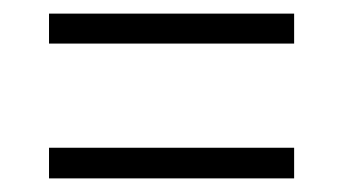

<svg xmlns="http://www.w3.org/2000/svg" viewBox="-20 -498 505 282"><path d="M52 -434V-478H412V-434ZM52 -236V-281H412V-236Z"/></svg>

Font: Noto Serif Lao Condensed Light
Style: Regular
Weight: 300
Width: 3
Designer: Monotype Design Team
Foundry: Monotype Imaging Inc.
Version: Version 2.003; ttfautohint (v1.8.4.7-5d5b)